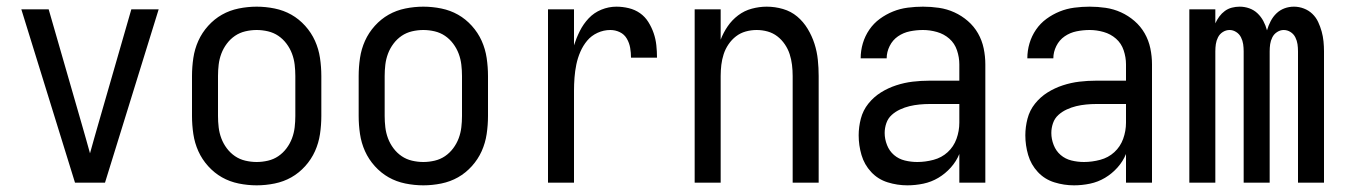

<svg xmlns="http://www.w3.org/2000/svg" viewBox="-20 -548 4040 576"><path d="M205 0 44 -520H126L226 -173Q232 -152 238 -131Q244 -110 250 -88Q256 -110 262 -131Q268 -152 274 -173L374 -520H456L295 0Z M750 8Q723 8 696 2.5Q669 -3 646 -16Q623 -29 604.5 -49.5Q586 -70 575 -94.5Q564 -119 560 -146Q556 -173 556 -200V-320Q556 -347 560 -374Q564 -401 575 -425.5Q586 -450 604.5 -470.5Q623 -491 646 -504Q669 -517 696 -522.5Q723 -528 750 -528Q777 -528 804 -522.5Q831 -517 854 -504Q877 -491 895.5 -470.5Q914 -450 925 -425.5Q936 -401 940 -374Q944 -347 944 -320V-200Q944 -173 940 -146Q936 -119 925 -94.5Q914 -70 895.5 -49.5Q877 -29 854 -16Q831 -3 804 2.5Q777 8 750 8ZM750 -62Q767 -62 784 -66Q801 -70 815 -79.5Q829 -89 839.5 -103Q850 -117 856 -133Q862 -149 864 -166Q866 -183 866 -200V-320Q866 -337 864 -354Q862 -371 856 -387Q850 -403 839.5 -417Q829 -431 815 -440.5Q801 -450 784 -454Q767 -458 750 -458Q733 -458 716 -454Q699 -450 685 -440.5Q671 -431 660.5 -417Q650 -403 644 -387Q638 -371 636 -354Q634 -337 634 -320V-200Q634 -183 636 -166Q638 -149 644 -133Q650 -117 660.5 -103Q671 -89 685 -79.5Q699 -70 716 -66Q733 -62 750 -62Z M1250 8Q1223 8 1196 2.5Q1169 -3 1146 -16Q1123 -29 1104.5 -49.5Q1086 -70 1075 -94.5Q1064 -119 1060 -146Q1056 -173 1056 -200V-320Q1056 -347 1060 -374Q1064 -401 1075 -425.5Q1086 -450 1104.5 -470.5Q1123 -491 1146 -504Q1169 -517 1196 -522.5Q1223 -528 1250 -528Q1277 -528 1304 -522.5Q1331 -517 1354 -504Q1377 -491 1395.5 -470.5Q1414 -450 1425 -425.5Q1436 -401 1440 -374Q1444 -347 1444 -320V-200Q1444 -173 1440 -146Q1436 -119 1425 -94.5Q1414 -70 1395.5 -49.5Q1377 -29 1354 -16Q1331 -3 1304 2.5Q1277 8 1250 8ZM1250 -62Q1267 -62 1284 -66Q1301 -70 1315 -79.5Q1329 -89 1339.5 -103Q1350 -117 1356 -133Q1362 -149 1364 -166Q1366 -183 1366 -200V-320Q1366 -337 1364 -354Q1362 -371 1356 -387Q1350 -403 1339.5 -417Q1329 -431 1315 -440.5Q1301 -450 1284 -454Q1267 -458 1250 -458Q1233 -458 1216 -454Q1199 -450 1185 -440.5Q1171 -431 1160.5 -417Q1150 -403 1144 -387Q1138 -371 1136 -354Q1134 -337 1134 -320V-200Q1134 -183 1136 -166Q1138 -149 1144 -133Q1150 -117 1160.5 -103Q1171 -89 1185 -79.5Q1199 -70 1216 -66Q1233 -62 1250 -62Z M1624 0V-520H1702V-412Q1709 -434 1719.5 -455Q1730 -476 1746 -493Q1762 -510 1784 -519Q1806 -528 1829 -528Q1848 -528 1866.5 -523.5Q1885 -519 1900 -508.5Q1915 -498 1925 -482Q1935 -466 1941 -448.5Q1947 -431 1949 -412.5Q1951 -394 1951 -375H1873Q1873 -390 1870.5 -404.5Q1868 -419 1860.5 -432Q1853 -445 1839.5 -451.5Q1826 -458 1811 -458Q1791 -458 1772.5 -449.5Q1754 -441 1741.5 -426Q1729 -411 1721 -392.5Q1713 -374 1709 -354.5Q1705 -335 1703.5 -315Q1702 -295 1702 -276V0Z M2064 0V-520H2142V-429Q2150 -450 2163 -469Q2176 -488 2194.5 -502Q2213 -516 2235.5 -522Q2258 -528 2280 -528Q2305 -528 2329 -521Q2353 -514 2371.5 -498.5Q2390 -483 2403 -461.5Q2416 -440 2423.5 -416.5Q2431 -393 2433.5 -368.5Q2436 -344 2436 -320V0H2358V-320Q2358 -337 2356 -353.5Q2354 -370 2349 -385.5Q2344 -401 2334.5 -415Q2325 -429 2312 -439Q2299 -449 2283 -453.5Q2267 -458 2250 -458Q2233 -458 2217 -453.5Q2201 -449 2188 -439Q2175 -429 2165.5 -415Q2156 -401 2151 -385.5Q2146 -370 2144 -353.5Q2142 -337 2142 -320V0Z M2702 8Q2672 8 2643 -1Q2614 -10 2593.5 -32Q2573 -54 2564.5 -83Q2556 -112 2556 -142Q2556 -167 2562.5 -192Q2569 -217 2585 -237Q2601 -257 2622.5 -270.5Q2644 -284 2668.5 -292Q2693 -300 2718 -303Q2743 -306 2769 -306H2858V-355Q2858 -376 2851 -397Q2844 -418 2828 -432Q2812 -446 2791 -452Q2770 -458 2749 -458Q2729 -458 2709.5 -454Q2690 -450 2674 -439Q2658 -428 2649 -410Q2640 -392 2640 -373H2562Q2562 -396 2568.5 -418Q2575 -440 2588 -459Q2601 -478 2619.5 -491.5Q2638 -505 2659 -513.5Q2680 -522 2703 -525Q2726 -528 2749 -528Q2773 -528 2797 -524.5Q2821 -521 2843 -511Q2865 -501 2883.5 -485Q2902 -469 2914 -448Q2926 -427 2931 -403Q2936 -379 2936 -355V0H2858V-86Q2849 -64 2832.5 -45.5Q2816 -27 2795 -14.5Q2774 -2 2750 3Q2726 8 2702 8ZM2732 -62Q2756 -62 2780.5 -68.5Q2805 -75 2823 -91.5Q2841 -108 2849.5 -131.5Q2858 -155 2858 -180V-236H2769Q2754 -236 2738.5 -234.5Q2723 -233 2708.5 -229.5Q2694 -226 2680 -219.5Q2666 -213 2655 -203Q2644 -193 2639 -178.5Q2634 -164 2634 -149Q2634 -131 2641 -113Q2648 -95 2662 -83Q2676 -71 2694.5 -66.5Q2713 -62 2732 -62Z M3202 8Q3172 8 3143 -1Q3114 -10 3093.5 -32Q3073 -54 3064.5 -83Q3056 -112 3056 -142Q3056 -167 3062.5 -192Q3069 -217 3085 -237Q3101 -257 3122.5 -270.5Q3144 -284 3168.5 -292Q3193 -300 3218 -303Q3243 -306 3269 -306H3358V-355Q3358 -376 3351 -397Q3344 -418 3328 -432Q3312 -446 3291 -452Q3270 -458 3249 -458Q3229 -458 3209.5 -454Q3190 -450 3174 -439Q3158 -428 3149 -410Q3140 -392 3140 -373H3062Q3062 -396 3068.5 -418Q3075 -440 3088 -459Q3101 -478 3119.5 -491.5Q3138 -505 3159 -513.5Q3180 -522 3203 -525Q3226 -528 3249 -528Q3273 -528 3297 -524.5Q3321 -521 3343 -511Q3365 -501 3383.5 -485Q3402 -469 3414 -448Q3426 -427 3431 -403Q3436 -379 3436 -355V0H3358V-86Q3349 -64 3332.5 -45.5Q3316 -27 3295 -14.5Q3274 -2 3250 3Q3226 8 3202 8ZM3232 -62Q3256 -62 3280.5 -68.5Q3305 -75 3323 -91.5Q3341 -108 3349.5 -131.5Q3358 -155 3358 -180V-236H3269Q3254 -236 3238.5 -234.5Q3223 -233 3208.5 -229.5Q3194 -226 3180 -219.5Q3166 -213 3155 -203Q3144 -193 3139 -178.5Q3134 -164 3134 -149Q3134 -131 3141 -113Q3148 -95 3162 -83Q3176 -71 3194.5 -66.5Q3213 -62 3232 -62Z M3548 0V-520H3626V-478Q3631 -489 3638 -498.5Q3645 -508 3654.5 -515Q3664 -522 3675.5 -525Q3687 -528 3699 -528Q3714 -528 3728 -523Q3742 -518 3752.5 -508Q3763 -498 3770 -485Q3777 -472 3781 -457Q3785 -471 3792 -484.5Q3799 -498 3809.5 -508Q3820 -518 3833.5 -523Q3847 -528 3862 -528Q3877 -528 3891.5 -522.5Q3906 -517 3917 -506.5Q3928 -496 3934.5 -482Q3941 -468 3945 -453.5Q3949 -439 3950.5 -424Q3952 -409 3952 -394V0H3874V-394Q3874 -405 3872.5 -415.5Q3871 -426 3866 -436Q3861 -446 3851.5 -452Q3842 -458 3831 -458Q3821 -458 3811.5 -452Q3802 -446 3797 -436Q3792 -426 3790.5 -415.5Q3789 -405 3789 -394V0H3711V-394Q3711 -405 3709.5 -415.5Q3708 -426 3703 -436Q3698 -446 3688.5 -452Q3679 -458 3669 -458Q3658 -458 3648.5 -452Q3639 -446 3634 -436Q3629 -426 3627.5 -415.5Q3626 -405 3626 -394V0Z"/></svg>

Font: Iosevka Fuck
Style: Regular
Weight: 400
Monospace: yes
Designer: Belleve Invis
Foundry: Belleve Invis
Version: Version 28.0.7; ttfautohint (v1.8.3)